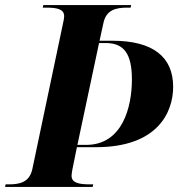

<svg xmlns="http://www.w3.org/2000/svg" viewBox="-43 -734 701 754"><path d="M-23 0H321L323 -10H311C269 -10 238 -15 238 -44C238 -49 240 -60 241 -67L259 -156H334C578 -156 637 -295 637 -393C637 -511 557 -574 399 -574H348L363 -643C374 -696 413 -704 457 -704H470L472 -714H127L125 -704H138C180 -704 209 -699 209 -670C209 -664 207 -653 204 -640L84 -70C73 -18 34 -10 -8 -10H-21ZM295 -165H261L346 -565H372C443 -565 475 -524 475 -422C475 -315 439 -165 295 -165Z"/></svg>

Font: Noto Serif Display
Style: Bold Italic
Weight: 700
Italic angle: -12°
Designer: Monotype Design Team
Foundry: Monotype Imaging Inc.
Version: Version 2.009